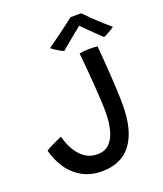

<svg xmlns="http://www.w3.org/2000/svg" viewBox="-156 -955 902 1065"><g transform="rotate(-20 295.5 -422.0)"><path d="M263 9.5Q196.5 9.5 146.8 -17.8Q97 -45 64.2 -92.8Q31.5 -140.5 15.5 -201.5Q22 -206 34.2 -212.8Q46.5 -219.5 60.8 -226.2Q75 -233 88.5 -239.2Q102 -245.5 112 -249Q122.5 -206.5 143.5 -169.8Q164.5 -133 196 -110.5Q227.5 -88 270 -88Q313.5 -88 340 -113.8Q366.5 -139.5 379 -186.2Q391.5 -233 391.5 -296Q391.5 -327 389 -370.8Q386.5 -414.5 383.2 -461Q380 -507.5 376.2 -548.8Q372.5 -590 370 -617Q367.5 -644 367 -647.5Q378.5 -650 394 -651.5Q409.5 -653 423.5 -653Q438.5 -653 451 -652.5Q463.5 -652 474 -650.5Q477 -617.5 480.5 -572Q484 -526.5 487.2 -476.8Q490.5 -427 492.5 -380.2Q494.5 -333.5 494.5 -298Q494.5 -223 479.8 -165.8Q465 -108.5 436 -69.5Q407 -30.5 363.5 -10.5Q320 9.5 263 9.5ZM451.5 -854Q470.5 -834 496.2 -809Q522 -784 547.5 -761.2Q573 -738.5 591 -723.5Q574 -711.5 557 -701.8Q540 -692 526 -686.5Q514.5 -697 497.8 -713.2Q481 -729.5 463.8 -746.5Q446.5 -763.5 432.8 -777.2Q419 -791 412.5 -798H423.5Q419 -794 404 -782Q389 -770 368.8 -753.5Q348.5 -737 328 -720Q307.5 -703 292 -689.5Q283.5 -692.5 270.2 -699.8Q257 -707 244 -715.8Q231 -724.5 223 -731.5Q252.5 -752 287.2 -777.5Q322 -803 350.5 -824.5Q379 -846 388.5 -854Q395 -854 407 -854Q419 -854 431.5 -854Q444 -854 451.5 -854Z"/></g></svg>

Font: Grandstander Thin
Style: Regular
Weight: 400
Version: Version 1.200